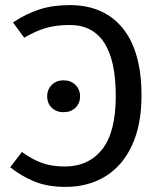

<svg xmlns="http://www.w3.org/2000/svg" viewBox="-20 -721 630 753"><path d="M535 -346Q535 -232 498 -151.5Q461 -71 393.5 -29.5Q326 12 237 12Q167 12 115.5 -9Q64 -30 20 -65L66 -125Q104 -97 143 -82.5Q182 -68 234 -68Q327 -68 380.5 -135Q434 -202 434 -345Q434 -623 253 -623Q200 -623 159.5 -611Q119 -599 75 -573L31 -633Q82 -667 134.5 -684Q187 -701 253 -701Q388 -701 461.5 -610Q535 -519 535 -346ZM294 -343Q294 -316 276 -298.5Q258 -281 229 -281Q201 -281 183 -298.5Q165 -316 165 -343Q165 -370 183 -388Q201 -406 229 -406Q258 -406 276 -388Q294 -370 294 -343Z"/></svg>

Font: Fira Sans
Style: Regular
Weight: 400
Designer: bBox Type GmbH & Carrois Corporate GbR & Edenspiekermann AG
Foundry: bBox Type GmbH & Carrois Corporate GbR & Edenspiekermann AG
Version: Version 4.301